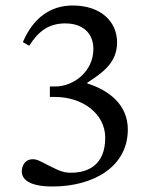

<svg xmlns="http://www.w3.org/2000/svg" viewBox="-20 -664 535 697"><path d="M86 -498C120 -551 157 -579 217 -579C279 -579 319 -545 319 -486C319 -405 248 -350 180 -350H161V-312H181C277 -312 362 -253 362 -164C362 -66 301 -37 238 -37C214 -37 200 -41 157 -63C122 -81 114 -86 98 -86C72 -86 59 -63 59 -42C59 -16 81 13 171 13C317 13 444 -57 444 -194C444 -283 377 -336 297 -361V-364C360 -404 405 -441 405 -510C405 -586 346 -644 244 -644C162 -644 100 -598 63 -511Z"/></svg>

Font: STIX Two Math
Style: Regular
Weight: 400
Designer: Ross Mills, John Hudson & Paul Hanslow, Tiro Typeworks Ltd; with portions MicroPress Inc., with additions and correction
Foundry: Tiro Typeworks Ltd
Version: Version 2.02 b142